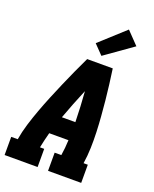

<svg xmlns="http://www.w3.org/2000/svg" viewBox="-178 -1094 956 1192"><g transform="rotate(20 300.0 -498.0)"><path d="M3 0V-120H46Q55 -173 71 -225Q87 -277 106 -328.5Q125 -380 146 -431Q167 -482 189 -533Q211 -584 234 -634.5Q257 -685 281 -735H450Q457 -685 463.5 -634.5Q470 -584 475 -533Q480 -482 484 -431Q488 -380 490 -328.5Q492 -277 490.5 -224.5Q489 -172 481 -120H509V0H290V-120H334Q338 -145 340.5 -170.5Q343 -196 344 -222H217Q210 -196 204 -170.5Q198 -145 193 -120H221V0ZM346 -342Q345 -392 342.5 -442.5Q340 -493 336 -543Q315 -493 295 -442.5Q275 -392 257 -342ZM357 -784 297 -846 462 -996 541 -914Z"/></g></svg>

Font: Iosevka Curly Slab HvExObl
Style: Regular
Weight: 900
Width: 7
Italic angle: -9°
Monospace: yes
Designer: Belleve Invis
Foundry: Belleve Invis
Version: Version 11.1.0; ttfautohint (v1.8.3)